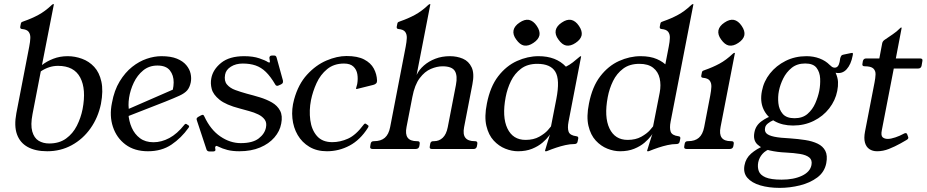

<svg xmlns="http://www.w3.org/2000/svg" viewBox="-20 -724 4503 933"><path d="M209.5 11Q152 11 114.5 -9.8Q77 -30.5 62.4 -71.4Q47.8 -112.2 59.5 -174L121.8 -496.2Q126.8 -521.2 127.4 -539.5Q128 -557.8 119.2 -569.4Q110.5 -581 86.5 -583Q76.5 -584 78.5 -595L81.5 -610Q82.5 -615 86.4 -617.1Q90.2 -619.2 96.5 -621Q134 -634 166.5 -651.5Q199 -669 231.5 -699.8Q236.2 -704 239 -704H240Q242 -704 241.8 -702.8L184 -408Q206.8 -426 238.9 -438.5Q271 -451 309 -451Q344 -451 378.4 -438.5Q412.8 -426 437.8 -399Q462.8 -372 472.6 -327.5Q482.5 -283 470.5 -219Q456.5 -152 419.6 -100Q382.8 -48 328.6 -18.5Q274.5 11 209.5 11ZM219 -26.8Q268 -26.8 301.1 -50.8Q334.2 -74.8 353.5 -113Q372.8 -151.2 381.2 -193.2Q399.8 -290.2 369.9 -347.1Q340 -404 261.8 -404Q218.5 -404 178.2 -377.2L138 -169.5Q127.8 -116.8 136.8 -85.1Q145.8 -53.5 167.6 -40.1Q189.5 -26.8 219 -26.8Z M895.8 -102.5Q861 -53.5 813.2 -21.2Q765.5 11 699 11Q633.5 11 590 -21.5Q546.5 -54 528.8 -107.5Q511 -161 524 -224Q535 -285 561.5 -328.5Q588 -372 622.1 -399Q656.2 -426 693.1 -438.5Q730 -451 764.5 -451Q810 -451 839.5 -439Q869 -427 885.2 -407.5Q901.5 -388 906.2 -366.1Q911 -344.2 907 -323.8Q902 -299.5 889.8 -285.1Q877.5 -270.8 852.1 -259.1Q826.8 -247.5 783 -230L557.2 -141.8L553 -172L854.5 -303.5L808.2 -253.5Q823.5 -288.2 823.9 -323.2Q824.2 -358.2 805.5 -381.9Q786.8 -405.5 745 -405.5Q704.8 -405.5 676 -382Q647.2 -358.5 630.1 -322.5Q613 -286.5 607.2 -248.8Q601.5 -211 608 -182.8L604 -171.5Q606.2 -135.5 620.1 -103.8Q634 -72 660.2 -52.4Q686.5 -32.8 725.8 -32.8Q764.5 -32.8 802.9 -53.2Q841.2 -73.8 876 -117.8Q881.2 -124.2 886.2 -121.2L896.8 -114Q901.5 -110.5 895.8 -102.5Z M1336.8 -310Q1330.8 -307 1327.8 -307Q1320.8 -307 1317.8 -313Q1294.8 -352.2 1272 -374.4Q1249.2 -396.5 1222 -405.9Q1194.8 -415.2 1159.5 -415.2Q1126 -415.2 1101.9 -400Q1077.8 -384.8 1073.8 -361.2Q1068.2 -331 1082.9 -313.5Q1097.5 -296 1123.5 -286.5Q1149.5 -277 1179.2 -268.8Q1210.5 -260.8 1242.8 -251Q1275 -241.2 1301.4 -226.1Q1327.8 -211 1341 -186.1Q1354.2 -161.2 1346.5 -123.2Q1340 -86.8 1313.4 -56Q1286.8 -25.2 1243.5 -7.1Q1200.2 11 1143.2 11Q1110.2 11 1085.5 4.8Q1060.8 -1.5 1040 -12Q1034.2 -15 1033 -15Q1027 -15 1026 -9Q1025 -8 1025.5 -6Q1026 -4 1026 -2Q1027 4 1027 5Q1026 12 1015 12H998Q988 12 984 4L937 -138Q935 -144 935 -146Q937 -153 945 -157L956 -163Q962.2 -166 965 -166Q970 -166 973 -158Q1003.2 -93.2 1050.8 -60.9Q1098.2 -28.5 1150 -28.5Q1207.5 -28.5 1237.1 -51.2Q1266.8 -74 1272.5 -105Q1277.2 -128 1266.1 -143.1Q1255 -158.2 1234.9 -168Q1214.8 -177.8 1190.8 -184.2Q1166.8 -190.8 1145 -196.8Q1077.8 -214.2 1046.8 -239.4Q1015.8 -264.5 1008.8 -291.8Q1001.8 -319 1006.8 -343.5Q1014.5 -386 1054.5 -418.5Q1094.5 -451 1166.8 -451Q1209.8 -451 1240.5 -440.5Q1271.2 -430 1282.2 -422Q1286.2 -420 1288.2 -420Q1291.2 -420 1291.2 -423Q1292.2 -425 1291.2 -428Q1290.2 -431 1290.2 -435Q1289.2 -439 1289.2 -441.5Q1289.2 -444 1289.2 -445Q1291.2 -454 1301 -454H1313.5Q1321.5 -454 1324.2 -444L1354.8 -333Q1355.5 -330 1355.1 -328Q1354.8 -326 1354.8 -324Q1353.8 -318 1345.8 -314Z M1568.8 11Q1519.5 11 1483.5 -10.5Q1447.5 -32 1426.5 -68Q1405.5 -104 1400.9 -149Q1396.2 -194 1409.2 -241Q1429.5 -314.8 1472.1 -361.2Q1514.8 -407.8 1566.2 -429.8Q1617.8 -451.8 1664 -451.8Q1717.5 -451.8 1749.6 -435Q1781.8 -418.2 1796.4 -391Q1811 -363.8 1812.2 -332.8Q1813.2 -316.2 1794 -311.5L1716.5 -292.2Q1713.8 -291.2 1711.4 -291.9Q1709 -292.5 1710.2 -294.8Q1710.2 -297.2 1712.5 -303.4Q1714.8 -309.5 1715.8 -315.5Q1720.2 -340.5 1716.5 -363.2Q1712.8 -386 1697.2 -400.6Q1681.8 -415.2 1651.8 -415.2Q1602.8 -415.2 1569.9 -388.2Q1537 -361.2 1518.4 -320.4Q1499.8 -279.5 1491.2 -237.5Q1481.5 -187.8 1487.8 -140.5Q1494 -93.2 1520.1 -63.2Q1546.2 -33.2 1594.8 -33.2Q1632.8 -33.2 1671 -50.2Q1709.2 -67.2 1747.8 -119Q1753 -125.8 1758.5 -122.2L1769 -114.5Q1773.2 -111.8 1767.8 -103Q1730.2 -43.8 1678.5 -16.4Q1626.8 11 1568.8 11Z M2008.5 -38Q2021.5 -38 2019.5 -25L2017.5 -13Q2014.5 0 1999.5 0H1791Q1776 0 1779 -13L1781 -25Q1783 -38 1796 -38H1798Q1831 -38 1850 -54.5Q1869 -71 1875.8 -106L1951.2 -496Q1956 -521 1956.8 -539.2Q1957.5 -557.5 1948.8 -569.2Q1940 -581 1916 -583Q1906 -584 1908 -595L1911 -610Q1912 -615 1915.9 -617.1Q1919.8 -619.2 1926 -621Q1963.5 -634 1996 -651.5Q2028.5 -669 2061 -699.8Q2065.8 -704 2068.5 -704H2069.5Q2071.5 -704 2071.2 -702.8L2004.5 -359.8Q2016.2 -385 2039.8 -405.6Q2063.2 -426.2 2095.4 -438.6Q2127.5 -451 2166.2 -451Q2200.5 -451 2229.2 -438.8Q2258 -426.5 2272 -396.5Q2286 -366.5 2275.5 -314L2235.2 -106Q2228.5 -71 2241.5 -54.5Q2254.5 -38 2286.5 -38H2288.5Q2301.5 -38 2299.5 -25L2297.5 -13Q2294.5 0 2281.5 0H2078.5Q2065.5 0 2068.5 -13L2070.5 -25Q2072.5 -38 2085.5 -38H2089.8Q2113.8 -38 2131.4 -54.5Q2149 -71 2155.8 -106L2195.5 -311Q2204.2 -355.8 2190.4 -378.8Q2176.5 -401.8 2130.5 -401.8Q2103.5 -401.8 2073.8 -389.2Q2044 -376.8 2019.5 -344.2Q1995 -311.8 1983.8 -252.8L1955.5 -107Q1948.5 -72 1961 -55Q1973.5 -38 2005.5 -38Z M2683.5 -243.2Q2701.8 -337.2 2678.5 -375.5Q2655.2 -413.8 2591.2 -413.8Q2543.2 -413.8 2512 -390.2Q2480.8 -366.8 2462.9 -330.1Q2445 -293.5 2437.2 -252Q2419 -155.8 2445.6 -100Q2472.2 -44.2 2533.8 -44.2Q2573 -44.2 2600.4 -59.6Q2627.8 -75 2642.1 -91.4Q2656.5 -107.8 2657.5 -109.8ZM2742.8 -133Q2736.8 -102 2743.1 -84Q2749.5 -66 2780.8 -62Q2791.8 -61 2789.8 -50L2786.8 -36Q2784.8 -24 2770.8 -24Q2750.2 -24 2727.9 -19Q2705.5 -14 2683 -6.5Q2660.5 1 2638.5 10Q2637.5 11 2632.5 11H2630.5Q2628.5 11 2628.5 8Q2630.5 2 2639.5 -29Q2648.5 -60 2659.5 -90H2664.5Q2660.5 -81 2648.4 -64.5Q2636.2 -48 2615.8 -30.5Q2595.2 -13 2565.6 -1Q2536 11 2497 11Q2467 11 2435.5 -1.5Q2404 -14 2379 -41Q2354 -68 2343.5 -112.5Q2333 -157 2346 -221Q2362 -303 2401 -353.5Q2440 -404 2492 -427.5Q2544 -451 2597 -451Q2682 -451 2730 -400Q2747.8 -408.8 2763.1 -420.6Q2778.5 -432.5 2788.9 -441.8Q2799.2 -451 2801.8 -451Q2804.8 -451 2803.8 -449ZM2550 -627.5Q2571.8 -623 2588.5 -598Q2605 -573.8 2601.5 -553Q2597 -532 2572 -515.5Q2547.8 -499 2526 -502.8Q2506.2 -506.8 2488.5 -532Q2471.2 -555.2 2475.5 -577Q2480 -598 2505 -614.5Q2529.2 -631 2550 -627.5ZM2755 -627.5Q2776.8 -623 2793.5 -598Q2810 -573.8 2806.5 -553Q2802 -532 2777 -515.5Q2752.8 -499 2731 -502.8Q2711.2 -506.8 2693.5 -532Q2676.2 -555.2 2680.5 -577Q2685 -598 2710 -614.5Q2734.2 -631 2755 -627.5Z M2993 11Q2963 11 2931.5 -1.5Q2900 -14 2875 -41Q2850 -68 2839.5 -112.5Q2829 -157 2842 -221Q2858 -303 2897 -353.5Q2936 -404 2988 -427.5Q3040 -451 3093 -451Q3139.8 -451 3172.1 -436.9Q3204.5 -422.8 3223.2 -401.2L3210.2 -396.5L3229.5 -496.2Q3234.5 -521.2 3235.1 -539.5Q3235.8 -557.8 3227 -569.4Q3218.2 -581 3194.2 -583Q3184.2 -584 3186.2 -595L3189.2 -610Q3190.2 -615 3194.1 -617.1Q3198 -619.2 3204.2 -621Q3241.8 -634 3274.2 -651.5Q3306.8 -669 3339.2 -699.8Q3344 -704 3346.8 -704H3347.8Q3349.8 -704 3349.5 -702.8L3238.8 -133Q3232.8 -102 3239.1 -84Q3245.5 -66 3276.8 -62Q3287.8 -61 3285.8 -50L3282.8 -36Q3280.8 -24 3266.8 -24Q3246.2 -24 3223.9 -19Q3201.5 -14 3179 -6.5Q3156.5 1 3134.5 10Q3133.5 11 3128.8 11H3126.5Q3124.5 11 3124.5 8.2Q3128 -2.8 3137.5 -33.9Q3147 -65 3158 -95L3160.5 -90Q3156.5 -81 3144.4 -64.5Q3132.2 -48 3111.8 -30.5Q3091.2 -13 3061.6 -1Q3032 11 2993 11ZM3029.8 -44.2Q3069 -44.2 3096.4 -59.6Q3123.8 -75 3138.1 -91.4Q3152.5 -107.8 3153.5 -109.8L3185.8 -274.2Q3192.8 -311.2 3185.6 -343.2Q3178.5 -375.2 3154.1 -394.5Q3129.8 -413.8 3087.2 -413.8Q3039.2 -413.8 3008 -390.2Q2976.8 -366.8 2958.9 -330.1Q2941 -293.5 2933.2 -252Q2915 -155.8 2941.6 -100Q2968.2 -44.2 3029.8 -44.2Z M3534.5 -38Q3547.5 -38 3545.5 -25L3543.5 -13Q3540.5 0 3525.5 0H3317Q3302 0 3305 -13L3307 -25Q3309 -38 3322 -38H3324Q3357 -38 3376 -54.5Q3395 -71 3401.8 -106L3431.2 -259Q3436 -284 3436.8 -302.2Q3437.5 -320.5 3428.8 -332.2Q3420 -344 3396 -346Q3385.2 -347 3388 -358L3391 -373Q3392 -378 3395.9 -380.1Q3399.8 -382.2 3406 -384Q3443.5 -397 3476 -414.5Q3508.5 -432 3541 -462.8Q3545.8 -467 3548.5 -467H3549.5Q3551.5 -467 3551.2 -465.8L3481.5 -107Q3474.5 -72 3487 -55Q3499.5 -38 3531.5 -38ZM3545.8 -627.5Q3567.5 -623 3584.2 -598Q3600.8 -573.8 3597.2 -553Q3592.8 -532 3567.8 -515.5Q3543.5 -499 3521.8 -502.8Q3502 -506.8 3484.2 -532Q3467 -555.2 3471.2 -577Q3475.8 -598 3500.8 -614.5Q3525 -631 3545.8 -627.5Z M3892.8 -415.5Q3853.5 -415.5 3827.2 -394.4Q3801 -373.2 3785.9 -342.5Q3770.8 -311.8 3765 -282Q3759.2 -253.2 3762.4 -222.5Q3765.5 -191.8 3783.6 -170.6Q3801.8 -149.5 3840.8 -149.5Q3880 -149.5 3904.2 -170.6Q3928.5 -191.8 3941.9 -222.5Q3955.2 -253.2 3961 -282Q3966.8 -311.8 3965.4 -342.5Q3964 -373.2 3947.9 -394.4Q3931.8 -415.5 3892.8 -415.5ZM3729 -3Q3700.5 6.2 3684.9 24.1Q3669.2 42 3664.5 64.8Q3660.2 88.2 3667.2 107.4Q3674.2 126.5 3700.1 137.8Q3726 149 3778.2 149Q3837.2 149 3877 130.1Q3916.8 111.2 3923.2 78Q3927.8 53.8 3912.8 41.4Q3897.8 29 3868 24.1Q3838.2 19.2 3798 17.2Q3757.2 15.5 3719.8 7Q3682.2 -1.5 3660.4 -22.2Q3638.5 -43 3646 -81Q3652 -114 3680.1 -134.5Q3708.2 -155 3737.2 -163L3757 -144Q3750.8 -145 3737.4 -139.5Q3724 -134 3711.9 -124.4Q3699.8 -114.8 3698 -103.5Q3694.2 -86 3704.5 -75.8Q3714.8 -65.5 3742.6 -59.6Q3770.5 -53.8 3820.8 -51.5Q3858.8 -48.8 3893.1 -43.5Q3927.5 -38.2 3953.2 -25.9Q3979 -13.5 3990.6 9.1Q4002.2 31.8 3995.2 68.8Q3986.8 112.2 3951.4 138.5Q3916 164.8 3867.1 176.9Q3818.2 189 3769 189Q3716 189 3674.5 176.8Q3633 164.5 3611.9 140.2Q3590.8 116 3597.8 79Q3604 45 3630.1 22.2Q3656.2 -0.5 3692.2 -15.5ZM3833.8 -114Q3782.2 -114 3744.6 -135Q3707 -156 3689.8 -194Q3672.5 -232 3682.5 -282Q3691.5 -329 3721.6 -367Q3751.8 -405 3797.5 -428Q3843.2 -451 3899 -451Q3933.5 -451 3962.9 -439.8Q3992.2 -428.5 4011.5 -408.8Q4017.5 -403 4022.9 -399.1Q4028.2 -395.2 4036.2 -395.2Q4045.2 -395.2 4051.1 -402Q4057 -408.8 4060 -423.2L4063 -441.2Q4064.8 -447.8 4068.1 -452.8Q4071.5 -457.8 4079.8 -458.8L4114.5 -466Q4118.5 -467 4121.5 -467Q4126.5 -467 4123.5 -454Q4115.5 -411 4094.1 -387.4Q4072.8 -363.8 4040.5 -370.5Q4051.2 -346.8 4052.2 -325.9Q4053.2 -305 4048.5 -282Q4039.5 -236 4009.6 -197.5Q3979.8 -159 3934.1 -136.5Q3888.5 -114 3833.8 -114Z M4392.2 -60.8Q4394.5 -57 4393.5 -52.8Q4392.5 -47.8 4385.2 -43.8L4355.5 -26.8Q4328.5 -11.8 4299.9 -0.4Q4271.2 11 4242 11Q4220.2 11 4204.6 0.5Q4189 -10 4183.1 -31.2Q4177.2 -52.5 4183.5 -85L4229.8 -323.8Q4233.8 -344 4234.6 -361.8Q4235.5 -379.5 4224.2 -390.8Q4213 -402 4181 -402Q4168 -402 4171 -415L4173 -427Q4176 -440 4189 -440H4253L4267 -514Q4269 -523.5 4278 -530Q4300 -545.5 4318.5 -557.6Q4337 -569.8 4355 -588Q4356.2 -590 4359.2 -590H4361.2Q4362.2 -590 4361.2 -587L4333.2 -440H4451.2Q4465.2 -440 4462.2 -427L4458.2 -404Q4455.2 -391 4441.2 -391H4323.2L4265.2 -91.8Q4259.8 -65.2 4269 -57.1Q4278.2 -49 4294 -49Q4309 -49 4330.9 -56.4Q4352.8 -63.8 4368.8 -72.8Q4372 -74.8 4375.2 -76Q4378.5 -77.2 4380.5 -77.2Q4386.5 -77.2 4388.5 -71Z"/></svg>

Font: Young Serif Light
Style: Italic
Weight: 300
Italic angle: -10.979°
Designer: Bastien Sozeau
Foundry: NBR — Bastien Sozeau
Version: Version 5.001